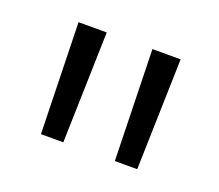

<svg xmlns="http://www.w3.org/2000/svg" viewBox="-56 -738 442 387"><g transform="rotate(20 164.5 -544.0)"><path d="M109 -425H61L55 -663H115.5ZM267.5 -425H219.5L213.5 -663H274Z"/></g></svg>

Font: Anek Telugu Light
Style: Regular
Weight: 300
Version: Version 1.003